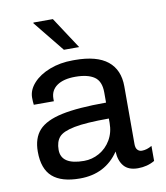

<svg xmlns="http://www.w3.org/2000/svg" viewBox="-82 -788 749 867"><g transform="rotate(-10 292.5 -355.0)"><path d="M314 -575H244L129 -717L130 -720H219ZM484 -365V-100Q484 -82 492 -73.5Q500 -65 512 -65Q535 -65 558 -79V-10Q524 10 481 10Q438 10 417 -14.5Q396 -39 394 -82Q332 10 215 10Q131 10 89.5 -26.5Q48 -63 48 -142Q48 -204 80 -239.5Q112 -275 186 -291Q260 -307 390 -307V-354Q390 -405 360 -425.5Q330 -446 273 -446Q219 -446 189 -425Q159 -404 159 -366V-354H67Q65 -368 65 -387Q65 -422 93 -453Q121 -484 169 -502.5Q217 -521 275 -521H284Q385 -521 434.5 -481Q484 -441 484 -365ZM142 -134Q142 -65 247 -65Q284 -65 317 -83.5Q350 -102 370 -136Q390 -170 390 -214V-234Q285 -234 231.5 -223.5Q178 -213 160 -192Q142 -171 142 -134Z"/></g></svg>

Font: Chivo
Style: Regular
Weight: 400
Designer: Hector Gatti
Foundry: Omnibus-Type
Version: Version 1.003